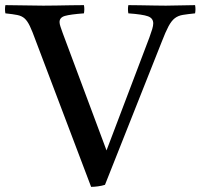

<svg xmlns="http://www.w3.org/2000/svg" viewBox="-44 -721 782 748"><path d="M311 7 95 -563Q82 -599 72.5 -619Q63 -639 52 -649Q41 -659 23.5 -662.5Q6 -666 -23 -669Q-26 -685 -23 -701Q12 -701 50.5 -700Q89 -699 125 -699Q147 -699 175.5 -699.5Q204 -700 232.5 -700.5Q261 -701 283 -701Q286 -686 283 -669Q230 -665 209 -659Q188 -653 188 -635Q188 -628 191.5 -617.5Q195 -607 200 -593L371 -135L538 -575Q545 -594 549 -607.5Q553 -621 553 -630Q553 -650 532.5 -657.5Q512 -665 456 -669Q453 -686 456 -701Q471 -701 500 -700.5Q529 -700 558 -699.5Q587 -699 602 -699Q634 -699 659.5 -700Q685 -701 716 -701Q719 -685 716 -669Q687 -666 668.5 -663Q650 -660 637 -650Q624 -640 612.5 -618.5Q601 -597 586 -558L365 -1Q353 3 337.5 5Q322 7 311 7Z"/></svg>

Font: Tiro Gurmukhi
Style: Regular
Weight: 400
Designer: Gurmukhi: John Hudson & Fiona Ross. Latin: John Hudson.
Foundry: Tiro Typeworks Ltd.
Version: Version 1.52